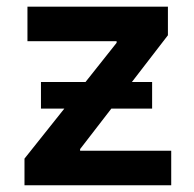

<svg xmlns="http://www.w3.org/2000/svg" viewBox="-20 -550 576 570"><path d="M52.7 -79.1 170.9 -227.5H101.6V-306.6H233.9L326.2 -422.9V-427.7H61.5V-530.3H478.5V-445.3L371.6 -306.6H431.6V-227.5H310.5L217.8 -107.4V-102.5H488.3V0H52.7Z"/></svg>

Font: Pretendard GOV SemiBold
Style: Regular
Weight: 600
Designer: Base glyphs from Inter by Rasmus Andersson; Hangeul glyphs from Noto Sans CJK(Source Han Sans) by Jang Soo-young and Kan
Foundry: Kil Hyung-jin
Version: Version 1.309